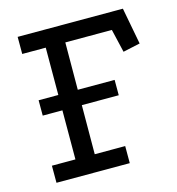

<svg xmlns="http://www.w3.org/2000/svg" viewBox="-92 -669 692 749"><g transform="rotate(-15 254.0 -294.5)"><path d="M46 -589H471L499 -441L430 -426L408 -520H220L218 -69H341V0H45V-69H140L141 -520H46ZM61 -329H368V-267H61Z"/></g></svg>

Font: Podkova
Style: Regular
Weight: 400
Designer: Ilya Yudin
Foundry: Cyreal (www.cyreal.org)
Version: Version 2.103